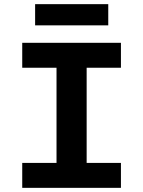

<svg xmlns="http://www.w3.org/2000/svg" viewBox="-20 -904 690 924"><path d="M252 0V-698H397V0ZM87 -698H562V-578H87ZM87 -120H562V0H87ZM149 -782V-884H501V-782Z"/></svg>

Font: Azeret Mono Thin SemiBold
Style: Regular
Weight: 600
Version: Version 1.002